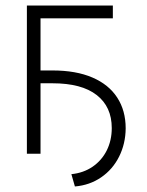

<svg xmlns="http://www.w3.org/2000/svg" viewBox="-20 -550 525 687"><path d="M383.8 -484.4H125V-297.9H168Q252 -297.9 310.5 -272.7Q369.1 -247.6 399.4 -200.9Q429.7 -154.3 429.7 -90.8Q429.2 -35.6 406.2 10.3Q383.3 56.2 342 84.5Q300.8 112.8 248 117.2L235.4 73.2Q278.8 68.8 311.5 46.4Q344.2 23.9 362.1 -12Q379.9 -47.9 379.9 -91.8Q379.9 -168 325.9 -210Q272 -252 168 -252H125V0H76.2V-530.3H383.8Z"/></svg>

Font: Pretendard Std ExtraLight
Style: Regular
Weight: 200
Designer: Base glyphs from Inter by Rasmus Andersson; Hangeul glyphs from Noto Sans CJK(Source Han Sans) by Jang Soo-young and Kan
Foundry: Kil Hyung-jin
Version: Version 1.309